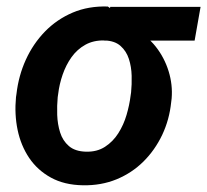

<svg xmlns="http://www.w3.org/2000/svg" viewBox="-20 -549 626 580"><path d="M28.3 -255.4 29.8 -265.6Q36.1 -320.3 58.1 -368.7Q80.1 -417 116 -453.9Q151.9 -490.7 199.7 -511Q247.6 -531.2 305.7 -529.3Q319.8 -520 331.3 -506.8Q342.8 -493.7 355.2 -480.7Q367.7 -467.8 385.3 -460Q424.3 -441.4 450.4 -408.2Q476.6 -375 489.3 -334Q502 -293 498.5 -251.5L497.1 -240.2Q491.7 -187.5 470 -141.6Q448.2 -95.7 413.3 -61Q378.4 -26.4 332 -7.3Q285.6 11.7 230.5 10.7Q174.3 9.8 133.8 -12.5Q93.3 -34.7 68.1 -72Q43 -109.4 33.2 -156.5Q23.4 -203.6 28.3 -255.4ZM155.8 -265.6 154.3 -255.4Q151.9 -230 152.8 -201.9Q153.8 -173.8 161.6 -148.9Q169.4 -124 188 -107.9Q206.5 -91.8 239.3 -90.8Q272.9 -89.8 297.1 -105.5Q321.3 -121.1 337.4 -146.5Q353.5 -171.9 362.3 -201.9Q371.1 -231.9 374.5 -259.8L376 -270Q378.4 -293.5 377.7 -320.3Q377 -347.2 369.4 -370.8Q361.8 -394.5 344.2 -410.2Q326.7 -425.8 295.9 -426.8Q262.7 -427.7 237.8 -413.8Q212.9 -399.9 196 -376.2Q179.2 -352.5 169.2 -323.5Q159.2 -294.4 155.8 -265.6ZM585.9 -528.3 567.9 -426.3H294.9L313 -528.3Z"/></svg>

Font: Roboto SemiBold
Style: Italic
Weight: 600
Designer: Christian Robertson
Foundry: Google
Version: Version 3.009; 2024